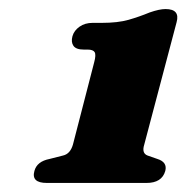

<svg xmlns="http://www.w3.org/2000/svg" viewBox="-20 -740 412 424"><path d="M165 -630.5Q148 -630.5 142.2 -638.8Q136.5 -647 140 -660Q143.5 -672.5 155.5 -681Q167.5 -689.5 184.5 -689.5H205Q240 -689.5 263.8 -696.2Q287.5 -703 310.5 -712.5Q332 -720 345.5 -720Q378 -720 370 -691L298.5 -420.5Q292.5 -401.5 306 -396.5L327.5 -389Q350 -382 345 -362.5Q337.5 -336 303.5 -336H83.5Q48.5 -336 56 -362.5Q61.5 -383.5 89.5 -389L119 -396.5Q135 -400 141 -420.5L188 -602.5Q192.5 -619 189 -624.8Q185.5 -630.5 173.5 -630.5Z"/></svg>

Font: Fraunces 9pt Soft Black
Style: Italic
Weight: 900
Italic angle: -16°
Version: Version 1.000;[b76b70a41]